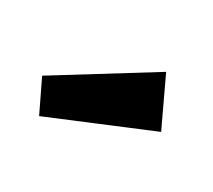

<svg xmlns="http://www.w3.org/2000/svg" viewBox="-60 -935 472 426"><g transform="rotate(30 175.5 -722.0)"><path d="M30 -690 264 -835 321 -714 69 -609Z"/></g></svg>

Font: Szlgxwxxxixliatcpuztgldltzi
Style: Regular
Weight: 700
Italic angle: -8°
Designer: Carrois Corporate & Edenspiekermann
Foundry: Carrois Corporate GbR & Edenspiekermann AG
Version: Version 2.001